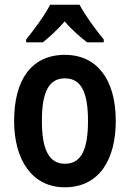

<svg xmlns="http://www.w3.org/2000/svg" viewBox="-20 -786 552 816"><path d="M318 -766H193C173 -725 124 -659 91 -618V-606H162C187 -626 224 -659 255 -695C285 -659 322 -628 350 -606H421V-618C385 -662 341 -722 318 -766ZM472 -272C472 -454 387 -553 257 -553C112 -553 40 -445 40 -272C40 -106 117 10 255 10C402 10 472 -108 472 -272ZM158 -272C158 -394 187 -453 256 -453C325 -453 354 -394 354 -272C354 -150 325 -90 256 -90C188 -90 158 -151 158 -272Z"/></svg>

Font: Noto Sans Gurmukhi UI Condensed SemiBold
Style: Regular
Weight: 600
Width: 3
Designer: Jelle Bosma - Monotype Design Team
Foundry: Monotype Imaging Inc.
Version: Version 2.004